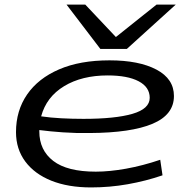

<svg xmlns="http://www.w3.org/2000/svg" viewBox="-20 -810 819 840"><path d="M691 -43Q618 -18 539 -4Q460 10 379 10Q278 10 204.5 -19.5Q131 -49 90.5 -103.5Q50 -158 50 -232Q50 -326 98.5 -396.5Q147 -467 238.5 -506.5Q330 -546 459 -546Q588 -546 664.5 -505.5Q741 -465 741 -390Q741 -308 647.5 -268.5Q554 -229 373 -228Q312 -227 255 -231Q198 -235 152 -241Q152 -238 152 -235Q152 -153 213 -106Q274 -59 399 -59Q459 -59 531.5 -72Q604 -85 681 -111ZM451 -480Q338 -480 260.5 -433Q183 -386 160 -301Q201 -295 248.5 -292.5Q296 -290 345 -290Q484 -290 559.5 -312Q635 -334 635 -382Q635 -429 586.5 -454.5Q538 -480 451 -480ZM749 -790 535 -596H419L271 -790H353L487 -648L665 -790Z"/></svg>

Font: Georama ExtraExtended
Style: Italic
Weight: 400
Width: 8
Italic angle: -9°
Designer: Jean-Baptiste Levee
Foundry: Production Type
Version: Version 1.000